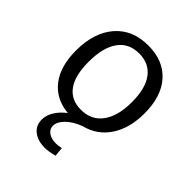

<svg xmlns="http://www.w3.org/2000/svg" viewBox="-212 -659 999 999"><g transform="rotate(45 287.5 -159.0)"><path d="M238 109Q238 133 259 148Q280 163 314 163Q330 163 353 158L358 209Q319 220 289 220Q237 220 205.5 195Q174 170 174 127Q174 96 192.5 65Q211 34 246 7Q151 -2 98.5 -69.5Q46 -137 46 -253Q46 -385 112 -461.5Q178 -538 294 -538Q405 -538 467.5 -468.5Q530 -399 530 -274Q530 -165 482 -92.5Q434 -20 348 1Q296 21 267 50.5Q238 80 238 109ZM282 -53Q359 -53 400.5 -110Q442 -167 442 -269Q442 -370 402.5 -422.5Q363 -475 290 -475Q214 -475 174 -419Q134 -363 134 -258Q134 -156 172 -104.5Q210 -53 282 -53Z"/></g></svg>

Font: Bitter Pro
Style: Regular
Weight: 400
Designer: Sol Matas, and Bitter project Authors
Foundry: Sol Matas
Version: Version 1.010